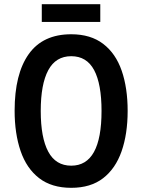

<svg xmlns="http://www.w3.org/2000/svg" viewBox="-20 -889 681 919"><path d="M591 -358Q591 -248 562 -165Q533 -82 473.5 -36Q414 10 321 10Q227 10 167 -36.5Q107 -83 78.5 -166.5Q50 -250 50 -359Q50 -535 117.5 -630Q185 -725 321 -725Q414 -725 474 -679Q534 -633 562.5 -550.5Q591 -468 591 -358ZM175 -358Q175 -230 211 -163Q247 -96 321 -96Q466 -96 466 -358Q466 -487 430.5 -553.5Q395 -620 321 -620Q247 -620 211 -553Q175 -486 175 -358ZM460 -869V-784H180V-869Z"/></svg>

Font: Noto Sans Condensed SemiBold
Style: Regular
Weight: 600
Width: 3
Designer: Monotype Design Team
Foundry: Monotype Imaging Inc.
Version: Version 2.013; ttfautohint (v1.8.4.7-5d5b)